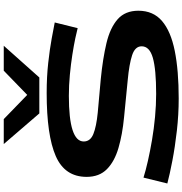

<svg xmlns="http://www.w3.org/2000/svg" viewBox="6 -990 994 1047"><g transform="rotate(-90 503.5 -467.0)"><path d="M904 -666 873 -541Q855 -546 817 -554Q779 -562 728 -570Q677 -578 619 -583.5Q561 -589 504 -589Q255 -589 255 -508Q255 -472 295.5 -455.5Q336 -439 412 -431.5Q488 -424 595 -415Q707 -404 791 -384Q875 -364 921.5 -323Q968 -282 968 -210Q968 -129 912 -81Q856 -33 749 -11.5Q642 10 489 10Q402 10 314 0Q226 -10 150.5 -24.5Q75 -39 26 -52L58 -182Q96 -170 149 -158Q202 -146 263.5 -135.5Q325 -125 389.5 -119Q454 -113 515 -113Q648 -113 711 -131Q774 -149 774 -192Q774 -228 725.5 -244Q677 -260 590 -268Q503 -276 387 -288Q293 -297 219.5 -318.5Q146 -340 104 -381.5Q62 -423 62 -492Q62 -611 175.5 -660.5Q289 -710 519 -710Q608 -710 684 -701.5Q760 -693 817 -682.5Q874 -672 904 -666ZM777 -944 604 -750H408L241 -944H377L509 -816L641 -944Z"/></g></svg>

Font: Georama ExtraExtended SemiBold
Style: Regular
Weight: 600
Width: 8
Designer: Jean-Baptiste Levee
Foundry: Production Type
Version: Version 1.000